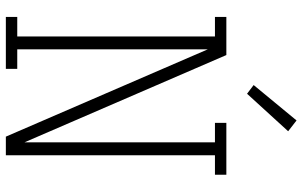

<svg xmlns="http://www.w3.org/2000/svg" viewBox="-204 -804 1009 640"><g transform="rotate(90 300.0 -484.5)"><path d="M37 0V-38H102V-697H37V-735H164L455 -62V-697H390V-735H563V-697H498V0H436L145 -673V-38H210V0ZM293 -804 264 -826 382 -969 418 -941Z"/></g></svg>

Font: Iosevka Slab XLtEx
Style: Regular
Weight: 200
Width: 7
Monospace: yes
Designer: Belleve Invis
Foundry: Belleve Invis
Version: Version 11.1.0; ttfautohint (v1.8.3)